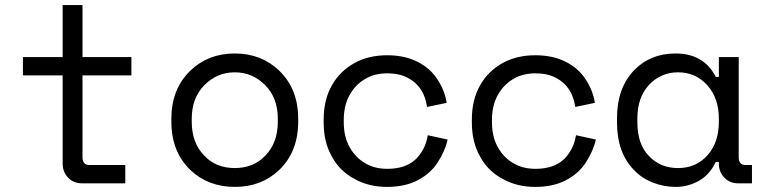

<svg xmlns="http://www.w3.org/2000/svg" viewBox="-20 -720 2992 754"><path d="M70 -424V-496H226V-700H304V-496H496V-424H304V-102Q304 -72 331 -72H472V0H303Q269 0 248 -22Q226 -44 226 -78V-424Z M1151 -254V-242Q1151 -124 1076 -52Q1006 14 902 14Q798 14 728 -52Q653 -124 653 -242V-254Q653 -371 728 -443Q798 -510 902 -510Q1006 -510 1076 -443Q1151 -371 1151 -254ZM1022 -109Q1071 -159 1071 -242V-254Q1071 -335 1022 -385Q972 -436 902 -436Q832 -436 782 -385Q733 -335 733 -254V-242Q733 -159 782 -109Q828 -60 902 -60Q976 -60 1022 -109Z M1698 -81Q1670 -38 1620 -12Q1570 14 1500 14Q1428 14 1373 -17Q1315 -47 1284 -104Q1251 -161 1251 -239V-250Q1251 -329 1284 -386Q1315 -441 1373 -473Q1428 -503 1500 -503Q1570 -503 1620 -477Q1670 -452 1698 -408Q1727 -364 1734 -316L1657 -300Q1646 -380 1582 -414Q1549 -432 1501 -432Q1451 -432 1414 -410Q1376 -388 1353 -347Q1330 -306 1330 -249V-240Q1330 -183 1353 -142Q1376 -101 1414 -79Q1451 -57 1501 -57Q1573 -57 1613 -95Q1651 -133 1660 -189L1738 -172Q1728 -127 1698 -81Z M2280 -81Q2252 -38 2202 -12Q2152 14 2082 14Q2010 14 1955 -17Q1897 -47 1866 -104Q1833 -161 1833 -239V-250Q1833 -329 1866 -386Q1897 -441 1955 -473Q2010 -503 2082 -503Q2152 -503 2202 -477Q2252 -452 2280 -408Q2309 -364 2316 -316L2239 -300Q2228 -380 2164 -414Q2131 -432 2083 -432Q2033 -432 1996 -410Q1958 -388 1935 -347Q1912 -306 1912 -249V-240Q1912 -183 1935 -142Q1958 -101 1996 -79Q2033 -57 2083 -57Q2155 -57 2195 -95Q2233 -133 2242 -189L2320 -172Q2310 -127 2280 -81Z M2633 -510Q2744 -510 2791 -418H2803V-496H2881V-102Q2881 -72 2908 -72H2933V0H2880Q2846 0 2825 -22Q2803 -44 2803 -78V-84H2791Q2767 -34 2725 -10Q2682 14 2634 14Q2587 14 2544 -3Q2500 -20 2470 -52Q2403 -120 2403 -240V-256Q2403 -374 2470 -444Q2534 -510 2633 -510ZM2803 -242V-254Q2803 -334 2758 -385Q2712 -436 2643 -436Q2575 -436 2528 -386Q2483 -336 2483 -256V-240Q2483 -154 2528 -108Q2572 -60 2643 -60Q2714 -60 2759 -111Q2803 -161 2803 -242Z"/></svg>

Font: Rilu
Style: Regular
Weight: 500
Designer: Alí Sinisterra
Foundry: Alí Sinisterra
Version: 0.1